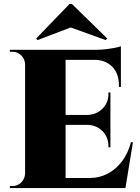

<svg xmlns="http://www.w3.org/2000/svg" viewBox="-20 -952 707 972"><path d="M312 -700V0H107V-700ZM572 -51 612 0H309V-51ZM539 -370V-320H309V-370ZM592 -700V-649H309V-700ZM653 -232 615 0H399L435 -51Q483 -51 524.5 -72.5Q566 -94 597 -134.5Q628 -175 643 -232ZM539 -322V-206H529V-211Q529 -258 498.5 -288.5Q468 -319 421 -320V-322ZM539 -484V-368H421V-370Q468 -371 499 -402Q530 -433 529 -480V-484ZM592 -652V-512H582V-520Q582 -580 548 -614.5Q514 -649 453 -650V-652ZM592 -718V-689L470 -700Q492 -700 516.5 -703Q541 -706 562 -710Q583 -714 592 -718ZM110 -73V0H30V-10Q30 -10 36.5 -10Q43 -10 43 -10Q69 -10 87.5 -28.5Q106 -47 107 -73ZM110 -627H107Q106 -653 87.5 -671.5Q69 -690 43 -690Q43 -690 36.5 -690Q30 -690 30 -690V-700H110ZM163 -757 170 -749 338 -813 515 -749 523 -757 344 -932H332Z"/></svg>

Font: Cinzel Black
Style: Regular
Weight: 900
Designer: Natanael Gama
Version: Version 2.000